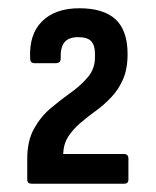

<svg xmlns="http://www.w3.org/2000/svg" viewBox="-20 -795 379 465"><path d="M57 -350Q46 -350 46 -360V-411Q46 -454 62.5 -483.5Q79 -513 103.5 -533.5Q128 -554 152.5 -571.5Q177 -589 193.5 -609Q210 -629 210 -656V-665Q210 -685 201 -695Q192 -705 169 -705Q146 -705 136 -692.5Q126 -680 127 -653Q127 -642 115 -642H64Q53 -642 53 -653Q50 -712 82 -743.5Q114 -775 172 -775Q231 -775 260 -748Q289 -721 289 -664Q289 -628 278 -603Q267 -578 249.5 -559.5Q232 -541 212 -526.5Q192 -512 174.5 -497Q157 -482 145.5 -464.5Q134 -447 133 -422H280Q291 -422 291 -411V-360Q291 -350 280 -350Z"/></svg>

Font: Sofia Sans Condensed SemiBold
Style: Regular
Weight: 600
Designer: Botio Nikoltchev, Ani Petrova
Foundry: lettersoup
Version: Version 4.101